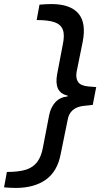

<svg xmlns="http://www.w3.org/2000/svg" viewBox="-75 -768 527 948"><path d="M120 -745Q134 -746 148 -747Q162 -748 178 -748Q272 -748 312 -701.5Q352 -655 333 -560L303 -412Q298 -380 311.5 -362Q325 -344 363 -341L400 -338L383 -250L345 -246Q306 -243 285 -225Q264 -207 259 -176L225 -9Q209 78 151.5 119Q94 160 2 160Q-14 160 -28 159Q-42 158 -55 157L-41 81Q17 81 52.5 70Q88 59 108.5 32Q129 5 137 -40L168 -201Q176 -239 198.5 -263.5Q221 -288 259 -292V-296Q223 -304 211 -331Q199 -358 207 -401L235 -548Q245 -594 235.5 -620.5Q226 -647 195 -658Q164 -669 106 -669Z"/></svg>

Font: REM
Style: Italic
Weight: 400
Italic angle: -11°
Designer: Octavio Pardo
Foundry: Ashler Design
Version: Version 1.005;gftools[0.9.28]